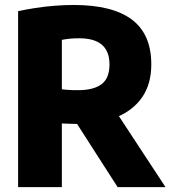

<svg xmlns="http://www.w3.org/2000/svg" viewBox="-20 -770 704 790"><path d="M54.5 0V-724Q88.5 -731.5 126 -737.2Q163.5 -743 203 -746.2Q242.5 -749.5 283.5 -749.5Q442.5 -749.5 522.5 -689.5Q602.5 -629.5 602.5 -505Q602.5 -424.5 565 -370Q527.5 -315.5 459.2 -287.8Q391 -260 299 -260Q280 -260 265.2 -260.8Q250.5 -261.5 234.5 -262V0ZM464 0 246.5 -339H438.5L661 0ZM301 -399Q365 -399 397.8 -423.5Q430.5 -448 430.5 -505Q430.5 -542 416.2 -565.8Q402 -589.5 374.5 -601Q347 -612.5 306 -612.5Q284.5 -612.5 267.2 -610.8Q250 -609 234.5 -606V-402.5Q245.5 -401.5 256 -400.5Q266.5 -399.5 277.2 -399.2Q288 -399 301 -399Z"/></svg>

Font: Encode Sans SC SemiCondensed ExtraBold
Style: Regular
Weight: 800
Width: 4
Designer: Multiple Designers
Foundry: Impallari Type
Version: Version 3.002